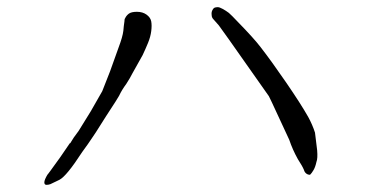

<svg xmlns="http://www.w3.org/2000/svg" viewBox="-20 -581 1040 537"><path d="M789 -190Q780 -209 763 -246Q733 -311 732 -312Q676 -391 620 -471Q601 -498 592 -510Q582 -521 577 -527Q572 -532 572 -539Q571 -546 573.5 -551.5Q576 -557 579 -559Q583 -561 589 -561Q594 -561 603 -556Q612 -551 620 -545Q628 -538 644 -521Q690 -474 709 -449Q740 -409 780.5 -350Q821 -291 842 -254Q854 -232 861 -210L867 -161Q869 -138 865 -128Q862 -114 857 -105.5Q852 -97 848 -93Q846 -91 839 -94Q832 -98 830 -106Q826 -116 813 -136Q798 -163 789 -190ZM351 -377Q344 -363 333 -346Q321 -330 313 -313Q312 -310 276 -255Q241 -199 234 -190Q229 -182 210 -156Q166 -88 146 -78Q126 -68 121 -66Q116 -64 110 -64Q104 -64 104 -71Q104 -78 113 -93Q111 -89 149 -142Q174 -179 175 -180Q177 -181 177 -181Q177 -181 178 -183Q184 -194 200 -215Q204 -221 234 -270L266 -326Q267 -328 288 -382Q311 -445 312 -449Q323 -478 325 -495Q326 -508 328 -521Q328 -528 330 -530Q333 -537 340 -542.5Q347 -548 363 -548Q379 -548 390 -540Q401 -532 403 -521Q405 -510 403 -494Q401 -478 394 -461Q387 -444 379 -427Q367 -406 351 -377Z"/></svg>

Font: ToneOZ-Tsuipita-TC
Style: Tsuipita-TC
Weight: 400
Designer: :Jeffrey Xuan (Chih-Lin Hsuan)  :
Foundry: jeffreyx@gmail.com, cjkFonts.io
Version: Version 0.24071